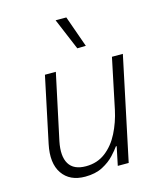

<svg xmlns="http://www.w3.org/2000/svg" viewBox="-117 -860 787 952"><g transform="rotate(-15 276.5 -383.5)"><path d="M328 -615 260 -777H315L372 -616ZM202 10Q123 10 85.5 -44.5Q48 -99 68 -194L139 -530H195L123 -193Q108 -119 132 -79Q156 -39 219 -39Q277 -39 319.5 -71.5Q362 -104 389 -157.5Q416 -211 429 -272L483 -530H539L427 0H371L391 -96H387Q376 -80 352.5 -54.5Q329 -29 292 -9.5Q255 10 202 10Z"/></g></svg>

Font: Be Vietnam Pro ExtraLight
Style: Italic
Weight: 200
Italic angle: -12°
Designer: Lam Bao, Tony Le, Vietanh Nguyen
Foundry: Yellow Type Foundry
Version: Version 1.002; ttfautohint (v1.8.3)